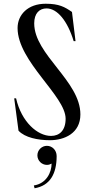

<svg xmlns="http://www.w3.org/2000/svg" viewBox="-20 -735 503 1027"><path d="M247 15C323 15 410 -21 410 -123C410 -302 163 -442 163 -610C163 -664 191 -690 229 -690C286 -690 341 -624 374 -515H384L365 -671C326 -698 296 -715 224 -715C129 -715 74 -656 74 -585C74 -406 331 -222 331 -100C331 -37 298 -8 253 -8C181 -8 95 -82 66 -209H56L79 -36C113 1 183 15 247 15ZM161 257 165 272C248 258 283 194 283 100C283 68 259 45 231 45C203 45 180 68 180 96C180 124 203 147 231 147C241 147 249 144 256 140C256 187 228 247 161 257Z"/></svg>

Font: Sprat Condesed
Style: Regular
Weight: 400
Width: 3
Designer: Ethan Nakache
Foundry: Collletttivo
Version: Version 2.000;Glyphs 3.2 (3217)